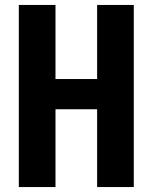

<svg xmlns="http://www.w3.org/2000/svg" viewBox="-20 -755 616 775"><path d="M56 0H204V-314H372V0H520V-735H372V-436H204V-735H56Z"/></svg>

Font: Iosevka Sparkle Heavy
Style: Regular
Weight: 900
Designer: Belleve Invis
Foundry: Belleve Invis
Version: Version 4.5.0; ttfautohint (v1.8.3)